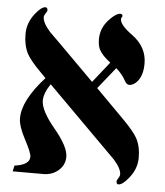

<svg xmlns="http://www.w3.org/2000/svg" viewBox="-52 -751 700 814"><g transform="rotate(5 298.0 -344.5)"><path d="M558.1 -104Q558.1 -57.1 526.4 -17.6Q499.5 16.1 481.9 16.1Q473.1 16.1 473.1 2Q473.1 0 479.5 -9.8Q485.8 -19.5 485.8 -26.9Q485.8 -50.8 453.6 -87.4Q452.6 -88.4 403.8 -137.2L159.2 -381.8Q131.8 -341.3 131.8 -310.1Q131.8 -267.6 191.9 -195.6Q252 -123.5 252 -81.1Q252 -46.4 225.6 -23.2Q199.2 0 161.1 0H30.8L36.1 -24.9Q100.1 -33.2 100.1 -67.9Q100.1 -85 71 -139.4Q42 -193.8 42 -227.1Q42 -303.7 134.8 -405.8L110.8 -430.2Q66.9 -474.1 51.8 -502.4Q34.2 -536.6 34.2 -585Q34.2 -631.8 64.9 -671.4Q91.3 -705.1 108.9 -705.1Q118.2 -705.1 118.2 -690.9Q118.2 -689.5 111.6 -679.7Q105 -669.9 105 -663.1Q105 -638.7 137.2 -602.5Q162.1 -577.6 187 -553.2L333 -407.2L402.8 -495.1Q366.7 -522.5 354.5 -546.4Q346.2 -563.5 346.2 -590.8Q346.2 -638.2 380.9 -674.8Q408.7 -705.1 428.2 -705.1Q437 -705.1 437 -695.8Q437 -693.8 434.6 -691.4Q432.1 -689 432.1 -682.1Q432.1 -658.2 484.9 -620.1Q547.9 -574.2 547.9 -503.9Q547.9 -455.1 526.4 -428.7Q509.8 -408.2 490.2 -408.2Q479.5 -408.2 470.7 -424.8Q456.1 -451.7 430.2 -474.1L356.9 -382.8L480 -258.8Q523.9 -214.4 539.6 -186.5Q558.1 -152.3 558.1 -104Z"/></g></svg>

Font: Ezra SIL SR
Style: Regular
Weight: 400
Designer: Development by SIL's NRSI team. OpenType tables by Ralph Hancock ( hancock@dircon.co.uk ).
Foundry: Development by SIL's NRSI team.
Version: Version 2.51; 2007